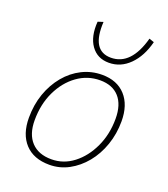

<svg xmlns="http://www.w3.org/2000/svg" viewBox="-138 -846 829 950"><g transform="rotate(20 276.0 -371.0)"><path d="M327 -501Q406 -501 450.5 -452Q495 -403 495 -317Q495 -251 474.5 -192Q454 -133 417.5 -88.5Q381 -44 333.5 -18.5Q286 7 232 7Q149 7 103.5 -42Q58 -91 58 -178Q58 -246 78.5 -304.5Q99 -363 136 -407.5Q173 -452 222 -476.5Q271 -501 327 -501ZM232 -22Q296 -22 348 -62Q400 -102 431.5 -169.5Q463 -237 463 -319Q463 -393 427.5 -432.5Q392 -472 327 -472Q261 -472 207 -433Q153 -394 121 -327Q89 -260 89 -176Q89 -102 126.5 -62Q164 -22 232 -22ZM485 -749 511 -740Q491 -661 444.5 -614.5Q398 -568 336 -568Q275 -568 242 -614.5Q209 -661 215 -740L243 -749Q234 -595 337 -595Q443 -595 485 -749Z"/></g></svg>

Font: Livvic Thin
Style: Italic
Weight: 250
Italic angle: -10°
Designer: Jacques Le Bailly, Baron von Fonthausen
Version: Version 1.001; ttfautohint (v1.8.2)